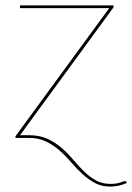

<svg xmlns="http://www.w3.org/2000/svg" viewBox="-20 -510 488 710"><path d="M448.5 167Q432.5 173.5 418 176.8Q403.5 180 388 180Q356 180 331.2 166.8Q306.5 153.5 284.8 133.5Q263 113.5 243 90Q223 66.5 200.2 46.5Q177.5 26.5 150.2 13.2Q123 0 87.5 0H37V-3Q37 -5.5 37.8 -6.5Q38.5 -7.5 40 -10L384 -480H54V-490H400V-485Q400 -483.5 399.2 -482.5Q398.5 -481.5 397 -479L54 -10H87.5Q126.5 -10 155.2 3.2Q184 16.5 207.2 36.5Q230.5 56.5 250.2 80Q270 103.5 290.2 123.5Q310.5 143.5 334 156.8Q357.5 170 388 170Q410.5 170 424.8 164.8Q439 159.5 442.5 159.5Q443.5 159.5 445 160Q446.5 160.5 447.5 163.5Z"/></svg>

Font: Lato 2
Style: Regular
Weight: 100
Designer: Lukasz Dziedzic with Adam Twardoch and Botio Nikoltchev
Foundry: tyPoland Lukasz Dziedzic
Version: Version 2.015; 2015-08-06; http://www.latofonts.com/